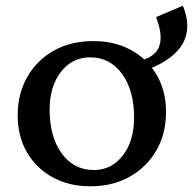

<svg xmlns="http://www.w3.org/2000/svg" viewBox="-20 -640 676 673"><path d="M297 13Q222 13 164.5 -18.5Q107 -50 74.5 -106Q42 -162 42 -236Q42 -312 76 -371Q110 -430 169.5 -463Q229 -496 307 -496Q382 -496 439.5 -464.5Q497 -433 529.5 -377Q562 -321 562 -248Q562 -171 528 -112.5Q494 -54 434.5 -20.5Q375 13 297 13ZM309 -44Q371 -44 410.5 -95Q450 -146 450 -228Q450 -324 407.5 -381.5Q365 -439 296 -439Q233 -439 193.5 -388Q154 -337 154 -256Q154 -160 196.5 -102Q239 -44 309 -44ZM527 -580 621 -620Q683 -468 497 -396L445 -376V-415L494 -435Q571 -467 527 -580Z"/></svg>

Font: Platypi
Style: Regular
Weight: 400
Designer: David Sargent
Foundry: Bolt Cutter Type
Version: Version 1.200; ttfautohint (v1.8.4.7-5d5b)